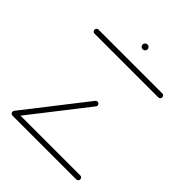

<svg xmlns="http://www.w3.org/2000/svg" viewBox="-181 -718 816 816"><g transform="rotate(45 227.0 -310.0)"><path d="M430.4 -12.2Q430.4 -7 426.9 -3.5Q423.3 0 418.5 0H34.8Q30 0 26.5 -3.5Q23 -7 23 -12.2Q23 -17 26.5 -20.6Q30 -24.1 34.8 -24.1H418.5Q423.3 -24.1 426.9 -20.6Q430.4 -17 430.4 -12.2ZM36.7 -2.6Q31.5 -2.6 28 -6.1Q24.4 -9.6 24.4 -14.4Q24.4 -18.9 27.4 -21.9L239.3 -293.3Q242.6 -297.8 248.5 -297.8Q253.7 -297.8 257.2 -294.3Q260.7 -290.7 260.7 -285.9Q260.7 -281.5 257.8 -278.5L45.9 -7Q42.6 -2.6 36.7 -2.6ZM430.4 -505.2Q430.4 -500 426.9 -496.5Q423.3 -493 418.5 -493H34.8Q30 -493 26.5 -496.5Q23 -500 23 -505.2Q23 -510 26.5 -513.5Q30 -517 34.8 -517H418.5Q423.3 -517 426.9 -513.5Q430.4 -510 430.4 -505.2ZM212.2 -605.2Q212.2 -611.1 216.7 -615.4Q221.1 -619.6 227 -619.6Q233 -619.6 237.4 -615.4Q241.9 -611.1 241.9 -605.2Q241.9 -599.3 237.4 -594.8Q233 -590.4 227 -590.4Q221.1 -590.4 216.7 -594.8Q212.2 -599.3 212.2 -605.2Z"/></g></svg>

Font: 26F Galaxy Sans Thin
Style: Regular
Weight: 100
Designer: C₂₉H₂₅N₃O₅
Version: Version 1.100